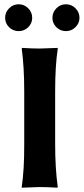

<svg xmlns="http://www.w3.org/2000/svg" viewBox="-20 -871 390 894"><path d="M350.1 -788.1Q350.1 -763.2 331.5 -744.6Q313 -726.1 287.1 -726.1Q261.2 -726.1 242.7 -744.1Q224.1 -762.2 224.1 -788.1Q224.1 -814 242.7 -832.5Q261.2 -851.1 287.1 -851.1Q313 -851.1 331.5 -832.5Q350.1 -814 350.1 -788.1ZM22.5 -744.1Q3.9 -762.2 3.9 -788.1Q3.9 -814 22.5 -832.5Q41 -851.1 66.9 -851.1Q92.8 -851.1 111.3 -832.5Q129.9 -814 129.9 -788.1Q129.9 -762.2 111.3 -744.1Q92.8 -726.1 66.9 -726.1Q41 -726.1 22.5 -744.1ZM92.8 -444.8Q92.8 -560.1 81.1 -645L83 -647.9Q130.9 -645 165 -645L248 -647.9L249 -645Q236.8 -565.9 236.8 -444.8V-200.2Q236.8 -86.4 249 0L247.1 2.9Q199.2 0 165 0Q165 0 82 2.9L81.1 0Q93.3 -81.1 92.8 -200.2Z"/></svg>

Font: Linux Biolinum
Style: Bold
Weight: 700
Designer: Philipp H. Poll
Foundry: Philipp H. Poll
Version: Version 1.3.2 ; ttfautohint (v0.9)